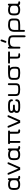

<svg xmlns="http://www.w3.org/2000/svg" viewBox="3068 -3839 972 7148"><g transform="rotate(-90 3554.0 -265.0)"><path d="M536.1 0C565.4 0 580.1 -11.4 580.1 -34.2C580.1 -58.3 565.4 -70.3 536.1 -70.3C518.6 -70.3 506.8 -73.4 501 -79.6C495.1 -85.8 492.2 -97.7 492.2 -115.2V-416C492.2 -443.4 480.5 -457 457 -457C431.6 -457 418.9 -441.1 418.9 -409.2C378.6 -436.5 328.5 -450.2 268.6 -450.2C195.6 -450.2 142.3 -435.5 108.4 -406.2C74.5 -377 57.6 -327.1 57.6 -256.8V-193.4C57.6 -123 74.5 -73.2 108.4 -43.9C142.3 -14.6 195.6 0 268.6 0C336.3 0 390.6 -16.9 431.6 -50.8C446 -16.9 478.5 0 529.3 0ZM268.6 -379.9C315.4 -379.9 352.2 -370.8 378.9 -352.5C405.6 -334.3 418.9 -302.4 418.9 -256.8V-193.4C418.9 -147.8 405.6 -115.9 378.9 -97.7C352.2 -79.4 315.4 -70.3 268.6 -70.3C213.2 -70.3 175.9 -78.5 156.7 -94.7C137.5 -111 127.9 -143.9 127.9 -193.4V-256.8C127.9 -306.3 137.5 -339.2 156.7 -355.5C175.9 -371.7 213.2 -379.9 268.6 -379.9Z M802.7 0H895.5L1082 -421.9C1084.6 -427.7 1085.9 -433.6 1085.9 -439.5C1085.9 -460.9 1074.9 -471.7 1052.7 -471.7C1035.8 -471.7 1023.4 -462.9 1015.6 -445.3L851.6 -74.2L693.4 -444.3C684.2 -462.6 671.9 -471.7 656.2 -471.7C647.8 -471.7 640.1 -469.1 633.3 -463.9C626.5 -458.7 623 -450.2 623 -438.5C623 -433.9 624.3 -428.4 627 -421.9Z M1645.5 0C1674.8 0 1689.5 -11.4 1689.5 -34.2C1689.5 -58.3 1674.8 -70.3 1645.5 -70.3C1627.9 -70.3 1616.2 -73.4 1610.4 -79.6C1604.5 -85.8 1601.6 -97.7 1601.6 -115.2V-416C1601.6 -443.4 1589.8 -457 1566.4 -457C1541 -457 1528.3 -441.1 1528.3 -409.2C1488 -436.5 1437.8 -450.2 1377.9 -450.2C1305 -450.2 1251.6 -435.5 1217.8 -406.2C1183.9 -377 1167 -327.1 1167 -256.8V-193.4C1167 -123 1183.9 -73.2 1217.8 -43.9C1251.6 -14.6 1305 0 1377.9 0C1445.6 0 1500 -16.9 1541 -50.8C1555.3 -16.9 1587.9 0 1638.7 0ZM1377.9 -379.9C1424.8 -379.9 1461.6 -370.8 1488.3 -352.5C1515 -334.3 1528.3 -302.4 1528.3 -256.8V-193.4C1528.3 -147.8 1515 -115.9 1488.3 -97.7C1461.6 -79.4 1424.8 -70.3 1377.9 -70.3C1322.6 -70.3 1285.3 -78.5 1266.1 -94.7C1246.9 -111 1237.3 -143.9 1237.3 -193.4V-256.8C1237.3 -306.3 1246.9 -339.2 1266.1 -355.5C1285.3 -371.7 1322.6 -379.9 1377.9 -379.9Z M2149.4 -379.9V-127C2149.4 -82 2157.2 -49.6 2172.9 -29.8C2188.5 -9.9 2217.1 0 2258.8 0H2266.6C2295.9 0 2310.5 -11.4 2310.5 -34.2C2310.5 -58.3 2295.9 -70.3 2266.6 -70.3C2249 -70.3 2237.3 -73.2 2231.4 -79.1C2225.6 -85 2222.7 -96.7 2222.7 -114.3V-379.9H2227.5C2255.5 -379.9 2269.5 -391.3 2269.5 -414.1C2269.5 -438.2 2255.5 -450.2 2227.5 -450.2H1803.7C1788.7 -450.2 1778 -446.6 1771.5 -439.5C1765 -432.3 1761.7 -424.2 1761.7 -415C1761.7 -405.9 1765 -397.8 1771.5 -390.6C1778 -383.5 1788.7 -379.9 1803.7 -379.9H1808.6V-34.2C1808.6 -6.8 1820.3 6.8 1843.8 6.8C1867.2 6.8 1878.9 -6.8 1878.9 -34.2V-379.9Z M2553.7 0H2646.5L2833 -421.9C2835.6 -427.7 2836.9 -433.6 2836.9 -439.5C2836.9 -460.9 2825.8 -471.7 2803.7 -471.7C2786.8 -471.7 2774.4 -462.9 2766.6 -445.3L2602.5 -74.2L2444.3 -444.3C2435.2 -462.6 2422.9 -471.7 2407.2 -471.7C2398.8 -471.7 2391.1 -469.1 2384.3 -463.9C2377.4 -458.7 2374 -450.2 2374 -438.5C2374 -433.9 2375.3 -428.4 2377.9 -421.9Z M3187.5 -197.3C3217.4 -197.3 3232.4 -208.3 3232.4 -230.5C3232.4 -255.2 3217.4 -267.6 3187.5 -267.6H3120.1C3071.3 -267.6 3038.1 -272 3020.5 -280.8C3002.9 -289.6 2994.1 -307 2994.1 -333C2994.1 -364.3 3037.4 -379.9 3124 -379.9H3227.5C3239.9 -379.9 3252.4 -379.1 3265.1 -377.4C3277.8 -375.8 3291.8 -373 3307.1 -369.1C3322.4 -365.2 3335 -358.6 3344.7 -349.1C3354.5 -339.7 3359.4 -328.1 3359.4 -314.5C3359.4 -285.2 3371.4 -270.5 3395.5 -270.5C3418.3 -270.5 3429.7 -285.2 3429.7 -314.5C3429.7 -404.9 3364.6 -450.2 3234.4 -450.2H3117.2C2988.9 -450.2 2924.8 -407.9 2924.8 -323.2C2924.8 -278.3 2941.1 -247.1 2973.6 -229.5C2941.1 -206.7 2924.8 -172.5 2924.8 -127C2924.8 -42.3 2988.9 0 3117.2 0H3234.4C3364.6 0 3429.7 -45.2 3429.7 -135.7C3429.7 -165 3418.3 -179.7 3395.5 -179.7C3371.4 -179.7 3359.4 -165 3359.4 -135.7C3359.4 -122.1 3354.5 -110.5 3344.7 -101.1C3335 -91.6 3322.4 -85 3307.1 -81.1C3291.8 -77.1 3277.8 -74.4 3265.1 -72.8C3252.4 -71.1 3239.9 -70.3 3227.5 -70.3H3124C3038.1 -70.3 2995.1 -85.9 2995.1 -117.2C2995.1 -146.5 3004.9 -167.2 3024.4 -179.2C3043.9 -191.2 3075.8 -197.3 3120.1 -197.3Z M3801.8 0C3885.1 0 3943.8 -11.2 3978 -33.7C4012.2 -56.2 4029.3 -102.9 4029.3 -173.8V-416C4029.3 -443.4 4017.6 -457 3994.1 -457C3970.7 -457 3959 -443.4 3959 -416V-176.8C3959 -129.2 3950 -99.6 3932.1 -87.9C3914.2 -76.2 3870.8 -70.3 3801.8 -70.3C3729.5 -70.3 3681.8 -76.5 3658.7 -88.9C3635.6 -101.2 3624 -130.5 3624 -176.8V-416C3624 -443.4 3612 -457 3587.9 -457C3565.1 -457 3553.7 -443.4 3553.7 -416V-173.8C3553.7 -105.5 3573.1 -59.4 3611.8 -35.6C3650.6 -11.9 3713.9 0 3801.8 0Z M4658.2 -450.2H4403.3C4315.4 -450.2 4252.3 -438.3 4213.9 -414.6C4175.5 -390.8 4156.2 -344.7 4156.2 -276.4V-173.8C4156.2 -105.5 4175.5 -59.4 4213.9 -35.6C4252.3 -11.9 4315.4 0 4403.3 0H4424.8C4465.8 0 4498.7 -2.1 4523.4 -6.3C4548.2 -10.6 4570.1 -18.7 4589.4 -30.8C4608.6 -42.8 4622.2 -60.2 4630.4 -83C4638.5 -105.8 4642.6 -135.7 4642.6 -172.9L4641.6 -244.1C4640.3 -299.5 4624 -344.7 4592.8 -379.9H4658.2C4687.5 -379.9 4702.1 -391.6 4702.1 -415C4702.1 -438.5 4687.5 -450.2 4658.2 -450.2ZM4403.3 -379.9C4458 -379.9 4499.7 -368.3 4528.3 -345.2C4557 -322.1 4571.3 -288.4 4571.3 -244.1V-176.8C4571.3 -128.6 4563.2 -98.8 4546.9 -87.4C4530.6 -76 4489.9 -70.3 4424.8 -70.3H4403.3C4330.4 -70.3 4282.7 -76.3 4260.3 -88.4C4237.8 -100.4 4226.6 -129.9 4226.6 -176.8V-273.4C4226.6 -320.3 4237.8 -349.8 4260.3 -361.8C4282.7 -373.9 4330.4 -379.9 4403.3 -379.9Z M5071.3 0C5097.3 0 5116 -2.4 5127.4 -7.3C5138.8 -12.2 5144.5 -21.2 5144.5 -34.2C5144.5 -48.5 5139.3 -58.1 5128.9 -63C5118.5 -67.9 5099.3 -70.3 5071.3 -70.3C5051.1 -70.3 5037.1 -73.2 5029.3 -79.1C5021.5 -85 5017.6 -96.7 5017.6 -114.3V-379.9H5171.9C5199.9 -379.9 5213.9 -391.3 5213.9 -414.1C5213.9 -438.2 5199.9 -450.2 5171.9 -450.2H4799.8C4784.8 -450.2 4774.1 -446.6 4767.6 -439.5C4761.1 -432.3 4757.8 -424.2 4757.8 -415C4757.8 -405.9 4761.1 -397.8 4767.6 -390.6C4774.1 -383.5 4784.8 -379.9 4799.8 -379.9H4947.3V-127C4947.3 -80.7 4955.9 -48 4973.1 -28.8C4990.4 -9.6 5023.1 0 5071.3 0Z M5624 -731.4C5607.7 -731.4 5595.4 -720.7 5586.9 -699.2L5539.1 -566.4C5536.5 -559.2 5535.2 -552.7 5535.2 -546.9C5535.2 -536.5 5538.6 -528.2 5545.4 -522C5552.2 -515.8 5560.5 -512.7 5570.3 -512.7C5587.9 -512.7 5599.9 -522.5 5606.4 -542L5654.3 -673.8C5656.2 -680.3 5657.2 -687.2 5657.2 -694.3C5657.2 -704.8 5654.1 -713.5 5647.9 -720.7C5641.8 -727.9 5633.8 -731.4 5624 -731.4ZM5565.4 -379.9C5637 -379.9 5684.2 -373.5 5707 -360.8C5729.8 -348.1 5741.2 -318 5741.2 -270.5V156.2C5741.2 185.5 5753.3 200.2 5777.3 200.2C5800.1 200.2 5811.5 185.5 5811.5 156.2V-273.4C5811.5 -343.1 5792.3 -390 5753.9 -414.1C5715.5 -438.2 5652.7 -450.2 5565.4 -450.2C5487.3 -450.2 5428.1 -433.9 5387.7 -401.4V-412.1C5387.7 -442.1 5375.3 -457 5350.6 -457C5328.5 -457 5317.4 -443 5317.4 -415V-34.2C5317.4 -6.8 5329.1 6.8 5352.5 6.8C5376 6.8 5387.7 -6.8 5387.7 -34.2V-223.6C5387.7 -271.2 5400.7 -309.1 5426.8 -337.4C5452.8 -365.7 5499 -379.9 5565.4 -379.9Z M6192.4 -379.9C6264 -379.9 6311.2 -373.9 6334 -361.8C6356.8 -349.8 6368.2 -320.3 6368.2 -273.4V-176.8C6368.2 -129.9 6356.9 -100.4 6334.5 -88.4C6312 -76.3 6265.6 -70.3 6195.3 -70.3H6013.7V-226.6C6013.7 -273.4 6026.7 -310.7 6052.7 -338.4C6078.8 -366 6125.3 -379.9 6192.4 -379.9ZM6192.4 -450.2C6109.7 -450.2 6047.5 -431.3 6005.9 -393.6C5964.2 -355.8 5943.4 -293.9 5943.4 -208V133.8C5943.4 163.1 5954.4 177.7 5976.6 177.7C6001.3 177.7 6013.7 163.1 6013.7 133.8V0H6195.3C6280.6 0 6342.4 -11.9 6380.9 -35.6C6419.3 -59.4 6438.5 -105.5 6438.5 -173.8V-276.4C6438.5 -344.7 6419.1 -390.8 6380.4 -414.6C6341.6 -438.3 6279 -450.2 6192.4 -450.2Z M7034.2 0C7063.5 0 7078.1 -11.4 7078.1 -34.2C7078.1 -58.3 7063.5 -70.3 7034.2 -70.3C7016.6 -70.3 7004.9 -73.4 6999 -79.6C6993.2 -85.8 6990.2 -97.7 6990.2 -115.2V-416C6990.2 -443.4 6978.5 -457 6955.1 -457C6929.7 -457 6917 -441.1 6917 -409.2C6876.6 -436.5 6826.5 -450.2 6766.6 -450.2C6693.7 -450.2 6640.3 -435.5 6606.4 -406.2C6572.6 -377 6555.7 -327.1 6555.7 -256.8V-193.4C6555.7 -123 6572.6 -73.2 6606.4 -43.9C6640.3 -14.6 6693.7 0 6766.6 0C6834.3 0 6888.7 -16.9 6929.7 -50.8C6944 -16.9 6976.6 0 7027.3 0ZM6766.6 -379.9C6813.5 -379.9 6850.3 -370.8 6877 -352.5C6903.6 -334.3 6917 -302.4 6917 -256.8V-193.4C6917 -147.8 6903.6 -115.9 6877 -97.7C6850.3 -79.4 6813.5 -70.3 6766.6 -70.3C6711.3 -70.3 6674 -78.5 6654.8 -94.7C6635.6 -111 6626 -143.9 6626 -193.4V-256.8C6626 -306.3 6635.6 -339.2 6654.8 -355.5C6674 -371.7 6711.3 -379.9 6766.6 -379.9Z"/></g></svg>

Font: Jura
Style: DemiBold
Weight: 600
Version: Version 2.5.1